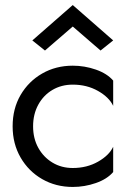

<svg xmlns="http://www.w3.org/2000/svg" viewBox="-20 -730 518 760"><path d="M268 -625 158 -530 108 -570 268 -710 428 -570 378 -530ZM111 -230Q111 -182 131.5 -145Q152 -108 187.5 -86.5Q223 -65 268 -65Q324 -65 368 -90Q412 -115 428 -149V-49Q404 -21 359.5 -5.5Q315 10 268 10Q201 10 147 -21Q93 -52 61.5 -106.5Q30 -161 30 -230Q30 -300 61.5 -354Q93 -408 147 -439Q201 -470 268 -470Q315 -470 359.5 -454.5Q404 -439 428 -411V-311Q412 -345 368 -370Q324 -395 268 -395Q223 -395 187.5 -374Q152 -353 131.5 -315.5Q111 -278 111 -230Z"/></svg>

Font: Von Book
Style: Regular
Weight: 400
Version: Version 4.000; ttfautohint (v1.8.4.7-5d5b)